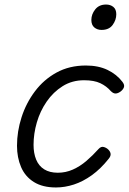

<svg xmlns="http://www.w3.org/2000/svg" viewBox="-20 -808 568 847"><path d="M227 19Q168 19 129.5 -5Q91 -29 73 -71Q55 -113 55 -165Q55 -228 75 -290.5Q95 -353 134 -405Q173 -457 229.5 -488Q286 -519 359 -519Q414 -519 454.5 -499.5Q495 -480 520 -447Q530 -434 527 -424Q524 -414 513 -405Q501 -396 490.5 -395.5Q480 -395 469 -406Q450 -428 422.5 -441Q395 -454 351 -454Q298 -454 256.5 -428Q215 -402 186 -360Q157 -318 142.5 -268Q128 -218 128 -169Q128 -132 139.5 -104Q151 -76 175 -61Q199 -46 235 -46Q270 -46 301.5 -60Q333 -74 361 -98Q389 -122 415 -151Q426 -163 438 -159.5Q450 -156 458 -148Q467 -139 468 -129Q469 -119 459 -107Q424 -63 385 -35Q346 -7 306 6Q266 19 227 19ZM428 -676Q409 -676 396 -687Q383 -698 383 -720Q383 -745 400 -766.5Q417 -788 448 -788Q467 -788 480 -777.5Q493 -767 493 -745Q493 -720 477 -698Q461 -676 428 -676Z"/></svg>

Font: Playwrite US Trad Light
Style: Regular
Weight: 300
Designer: Veronika Burian, José Scaglione
Foundry: TypeTogether
Version: Version 1.003